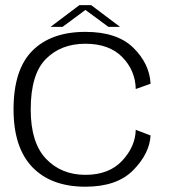

<svg xmlns="http://www.w3.org/2000/svg" viewBox="-20 -719 674 744"><path d="M311 4.5Q433.5 4.5 496.5 -59.8Q559.5 -124 563.5 -194L506 -216Q504.5 -151 453.5 -96.2Q402.5 -41.5 311 -41.5Q217.5 -41.5 158.2 -103.8Q99 -166 99 -295Q99 -431 157.5 -490.2Q216 -549.5 311 -549.5Q403 -549.5 453.8 -497.8Q504.5 -446 506 -374L563.5 -394.5Q559.5 -472 496.8 -533.8Q434 -595.5 311 -595.5Q178.5 -595.5 105.5 -522.5Q32.5 -449.5 32.5 -295Q32.5 -147 105.5 -71.2Q178.5 4.5 311 4.5ZM176 -615H222.5L311 -680.5L400 -615H445L333.5 -699H287.5Z"/></svg>

Font: Anybody SemiExpanded Light
Style: Regular
Weight: 300
Width: 6
Version: Version 1.113;gftools[0.9.25]